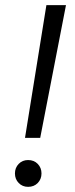

<svg xmlns="http://www.w3.org/2000/svg" viewBox="-20 -720 292 745"><path d="M77 -185 160 -700H236L136 -185ZM89 5Q67 5 52.5 -10Q38 -25 38 -47Q38 -69 52.5 -84Q67 -99 89 -99Q112 -99 126.5 -84Q141 -69 141 -47Q141 -25 126.5 -10Q112 5 89 5Z"/></svg>

Font: DM Sans 10pt Light
Style: Italic
Weight: 300
Italic angle: -10°
Version: Version 4.004;gftools[0.9.30]